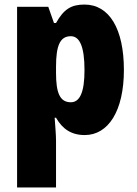

<svg xmlns="http://www.w3.org/2000/svg" viewBox="-20 -583 600 843"><path d="M351 -563C293 -563 260 -543 226 -482H217L192 -553H55V240H226V36C226 9 223 -23 220 -66H226C254 -17 293 10 352 10C455 10 524 -95 524 -276C524 -456 460 -563 351 -563ZM291 -424C330 -424 351 -378 351 -275C351 -179 331 -134 291 -134C243 -134 226 -175 226 -263V-290C226 -384 244 -424 291 -424Z"/></svg>

Font: Noto Sans Khmer Condensed Black
Style: Regular
Weight: 900
Width: 3
Designer: Danh Hong and the Monotype Design Team
Foundry: Monotype Imaging Inc.
Version: Version 2.004